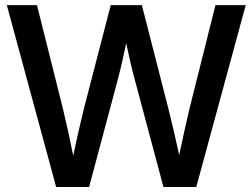

<svg xmlns="http://www.w3.org/2000/svg" viewBox="-20 -748 1010 768"><path d="M204.6 0H336.4L453.1 -437C464.4 -480 474.1 -525.9 484.9 -575.2C495.1 -525.9 505.4 -480 517.1 -437L633.8 0H765.1L962.9 -727.5H841.8L738.3 -314.5C723.6 -252 709.5 -189.9 696.8 -127.4C683.6 -189.9 668.9 -252 653.3 -314.5L547.4 -727.5H422.9L315.9 -314.5C300.3 -251.5 286.1 -188.5 272.9 -125.5C260.3 -188.5 246.6 -251.5 231.4 -314.5L127.9 -727.5H7.3Z"/></svg>

Font: Raveo Display Display Medium
Style: Regular
Weight: 500
Designer: Jakub Foglar, Rasmus Andersson (Inter)
Foundry: Jakubfoglar.com
Version: Version 1.100;Glyphs 3.2.3 (3260)